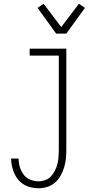

<svg xmlns="http://www.w3.org/2000/svg" viewBox="-20 -779 540 1022"><path d="M185 223Q165 223 145 218.5Q125 214 107.5 203.5Q90 193 77 177.5Q64 162 56 143.5Q48 125 43.5 105Q39 85 39 65H79Q79 88 85.5 110Q92 132 105.5 150Q119 168 140.5 177Q162 186 185 186Q203 186 221 179.5Q239 173 251.5 159.5Q264 146 272.5 129Q281 112 285.5 94Q290 76 291.5 57.5Q293 39 293 20V-483H138V-520H333V20Q333 44 330.5 67.5Q328 91 321 113.5Q314 136 302 157Q290 178 272 193.5Q254 209 231 216Q208 223 185 223ZM279 -600 180 -737 212 -759 306 -635 400 -759 432 -737 333 -600Z"/></svg>

Font: Iosevka Curly Extralight
Style: Regular
Weight: 200
Monospace: yes
Designer: Belleve Invis
Foundry: Belleve Invis
Version: Version 22.1.2; ttfautohint (v1.8.4)